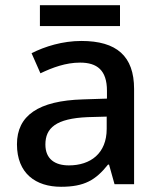

<svg xmlns="http://www.w3.org/2000/svg" viewBox="-20 -706 614 736"><path d="M440 -686H133V-606H440ZM292 -549C220 -549 152 -528 101 -502L135 -425C181 -447 232 -466 287 -466C352 -466 390 -437 390 -358V-328L298 -325C127 -320 45 -263 45 -153C45 -41 117 10 214 10C304 10 347 -16 394 -75H398L419 0H494V-365C494 -491 427 -549 292 -549ZM317 -257 389 -259V-212C389 -118 327 -72 244 -72C191 -72 154 -96 154 -152C154 -215 194 -252 317 -257Z"/></svg>

Font: Noto Sans Gujarati UI Medium
Style: Regular
Weight: 500
Designer: Jelle Bosma - Monotype Design Team, Universal Thirst
Foundry: Monotype Imaging Inc.
Version: Version 2.106